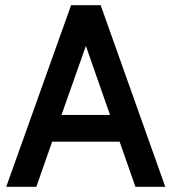

<svg xmlns="http://www.w3.org/2000/svg" viewBox="-20 -720 662 740"><path d="M441 -174H181L120 0H4L254 -700H368L617 0H502ZM404 -277 311 -543 217 -277Z"/></svg>

Font: Cabin SemiBold
Style: Regular
Weight: 600
Designer: Pablo Impallari
Foundry: Pablo Impallari. http://www.impallari.com Igino Marini. http://www.ikern.com
Version: Version 2.001